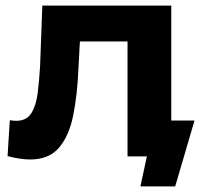

<svg xmlns="http://www.w3.org/2000/svg" viewBox="-20 -558 733 685"><path d="M481 107 504 0H435V-410H265L260 -315Q256 -219 241 -145.5Q226 -72 190 -30.5Q154 11 88 11Q70 11 50 8Q30 5 7 -1L15 -129Q29 -127 38 -127Q75 -127 92 -154.5Q109 -182 114.5 -226.5Q120 -271 123 -322L131 -538H591V-128H674L605 107Z"/></svg>

Font: Montserrat
Style: Bold
Weight: 700
Designer: Julieta Ulanovsky
Foundry: Julieta Ulanovsky
Version: Version 9.000; ttfautohint (v1.8.4.7-5d5b)